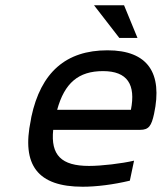

<svg xmlns="http://www.w3.org/2000/svg" viewBox="-20 -700 614 729"><path d="M565 -268C598 -422 542 -509 388 -509C230 -509 135 -425 99 -256L97 -244C61 -73 123 9 294 9C346 9 410 1 473 -14L489 -90C442 -79 366 -70 318 -70C213 -70 172 -111 182 -207H512C545 -207 555 -222 565 -268ZM197 -283C225 -385 278 -430 371 -430C464 -430 496 -379 477 -283ZM337 -680 433 -556H502L451 -680Z"/></svg>

Font: LT Wave Text Italic
Style: Regular
Weight: 400
Designer: Daniel Lyons
Version: Version 2.5 (Glyphs App)